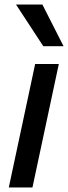

<svg xmlns="http://www.w3.org/2000/svg" viewBox="-20 -832 302 852"><path d="M136 -548H241L124 0H19ZM51 -812H168L262 -627H172Z"/></svg>

Font: Application Medium
Style: Italic
Weight: 500
Italic angle: -12°
Designer: Wei Huang
Foundry: Wei Huang
Version: Version 0.012